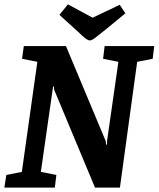

<svg xmlns="http://www.w3.org/2000/svg" viewBox="-36 -859 726 879"><path d="M236 -791 275 -839 388 -778 512 -837 538 -798 448 -724Q420 -702 402.5 -688Q385 -674 376 -674Q368 -674 359.5 -680Q351 -686 341.5 -694.5Q332 -703 323 -712ZM-7 -58 64 -72 135 -576 65 -590 73 -648H266L448 -213L450 -197H454V-213L506 -576L436 -590L443 -648H670L663 -590L592 -576L513 0H399L212 -448L211 -463H207L151 -72L222 -58L215 0H-16Z"/></svg>

Font: Faustina VF Beta
Style: Italic
Weight: 400
Italic angle: -8°
Designer: Alfonso Garcia
Foundry: Omnibus-Type
Version: Version 1.006